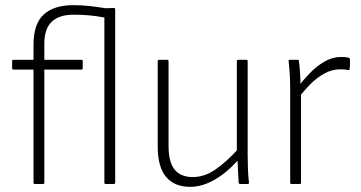

<svg xmlns="http://www.w3.org/2000/svg" viewBox="-20 -714 1401 745"><path d="M115 0Q113 0 111.5 -1.5Q110 -3 110 -5V-444H33Q30 -444 28.5 -445.5Q27 -447 27 -450V-476Q27 -479 28.5 -480.5Q30 -482 33 -482H110V-540Q110 -622 150 -658Q190 -694 264 -694Q297 -694 328 -690.5Q359 -687 390 -682L421 -683Q427 -683 427 -678V-5Q427 0 421 0H390Q385 0 385 -5V-646Q354 -652 325 -654.5Q296 -657 265 -657Q210 -657 181 -630Q152 -603 152 -543V-482H296Q301 -482 301 -476V-450Q301 -444 296 -444H152V-5Q152 0 147 0Z M718 11Q657 11 624.5 -27.5Q592 -66 592 -145V-476Q592 -482 597 -482H628Q634 -482 634 -476V-148Q634 -85 657.5 -56Q681 -27 728 -27Q774 -27 817 -57Q860 -87 907 -139L908 -98Q877 -62 845 -38Q813 -14 781.5 -1.5Q750 11 718 11ZM913 0Q907 0 906 -5Q905 -29 903.5 -53Q902 -77 901 -102L899 -120V-476Q899 -482 905 -482H936Q941 -482 941 -476V-115Q941 -86 942 -59Q943 -32 946 -6Q947 0 940 0Z M1111 0Q1106 0 1106 -5V-368Q1106 -397 1104.5 -423.5Q1103 -450 1100 -476Q1099 -482 1105 -482H1135Q1140 -482 1140 -476Q1143 -454 1144.5 -429Q1146 -404 1146 -379L1148 -356V-5Q1148 0 1142 0ZM1138 -334 1137 -377Q1156 -403 1182 -430Q1208 -457 1239 -475Q1270 -493 1304 -493Q1323 -493 1333 -490Q1338 -488 1338 -483Q1338 -474 1338 -465Q1338 -456 1337 -448Q1337 -441 1329 -442Q1324 -444 1316 -444.5Q1308 -445 1299 -445Q1269 -445 1240 -429.5Q1211 -414 1185.5 -388.5Q1160 -363 1138 -334Z"/></svg>

Font: Sofia Sans Semi Condensed ExtraLight
Style: Regular
Weight: 250
Version: Version 4.100